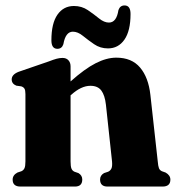

<svg xmlns="http://www.w3.org/2000/svg" viewBox="-20 -686 650 706"><path d="M239.5 -442V-386.5Q291.5 -433 331.8 -453.5Q372 -474 407.5 -474Q464.5 -474 495.2 -437.5Q526 -401 533 -337L560 -93Q561.5 -75 564.5 -67.5Q567.5 -60 575 -56.5L589 -51.5Q606.5 -41.5 606.5 -25.5Q606.5 0 577.5 0H375.5Q348 0 348 -26Q348 -41 362.5 -49.5L377.5 -54.5Q385.5 -58 389.5 -66Q393.5 -74 392 -92L369.5 -301Q365.5 -336 352.5 -353.2Q339.5 -370.5 312.5 -370.5Q278.5 -370.5 242 -337.5L239.5 -335.5V-92.5Q239.5 -74 242.8 -66Q246 -58 254 -54.5L268.5 -49.5Q282.5 -41 282.5 -26Q282.5 0 255.5 0H55.5Q26.5 0 26.5 -25.5Q26.5 -42 44 -51.5L59 -56.5Q66.5 -60 70 -67.5Q73.5 -75 73.5 -92.5V-340Q73.5 -354.5 69.8 -360.2Q66 -366 58 -368.5L40 -371Q23 -378 23 -394Q23 -412 48.5 -422L159 -460Q177 -467 188.2 -470Q199.5 -473 210 -473Q224 -473 231.8 -464.2Q239.5 -455.5 239.5 -442ZM377 -508Q348.5 -508 326 -523.5Q303.5 -539 284.8 -554.2Q266 -569.5 248 -569.5Q221 -569.5 213 -523.5Q207.5 -506.5 191 -506.5Q169 -506.5 169 -538Q169 -600 191.2 -632Q213.5 -664 252 -664Q280.5 -664 303 -648.8Q325.5 -633.5 344.2 -618.2Q363 -603 380.5 -603Q408.5 -603 415.5 -649Q421.5 -666 438 -666Q460 -666 460 -634.5Q460 -572.5 437.5 -540.2Q415 -508 377 -508Z"/></svg>

Font: Fraunces 72pt S050
Style: Bold
Weight: 700
Version: Version 1.000; ttfautohint (v1.8.3)